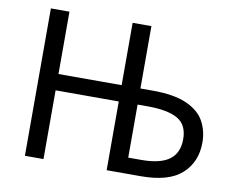

<svg xmlns="http://www.w3.org/2000/svg" viewBox="-78 -815 1114 916"><g transform="rotate(10 479.0 -357.0)"><path d="M97 0V-714H187V-412H493V-714H584V-412H642Q747 -412 808 -385Q869 -358 894.5 -312Q920 -266 920 -209Q920 -115 857 -57.5Q794 0 658 0H493V-333H187V0ZM647 -77Q739 -77 783 -109.5Q827 -142 827 -209Q827 -278 779 -306Q731 -334 632 -334H584V-77Z"/></g></svg>

Font: Go Noto Current
Style: Regular
Weight: 400
Designer: Monotype Design Team
Foundry: Monotype Imaging Inc.
Version: Version 2.007; ttfautohint (v1.8) -l 8 -r 50 -G 200 -x 14 -D